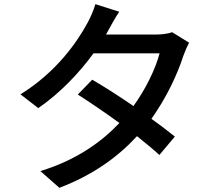

<svg xmlns="http://www.w3.org/2000/svg" viewBox="-20 -844 1040 918"><path d="M550 -788 436 -824C428 -795 410 -755 398 -734C350 -645 251 -500 78 -393L163 -327C270 -401 361 -498 427 -589H743C724 -516 677 -418 618 -337C551 -383 481 -428 421 -463L352 -392C410 -355 482 -306 551 -256C465 -165 344 -78 173 -26L264 54C427 -8 546 -96 635 -193C676 -160 714 -129 742 -103L816 -191C785 -216 746 -246 704 -276C777 -378 829 -491 857 -578C864 -598 875 -623 884 -640L803 -690C784 -683 756 -679 728 -679H487L498 -699C509 -719 530 -758 550 -788Z"/></svg>

Font: Noto Sans JP Medium
Style: Regular
Weight: 500
Designer: Ryoko NISHIZUKA 西塚涼子 (kana, bopomofo & ideographs); Paul D. Hunt (Latin, Greek & Cyrillic); Sandoll Communications 산돌커뮤니
Foundry: Adobe
Version: Version 2.004;hotconv 1.0.118;makeotfexe 2.5.65603